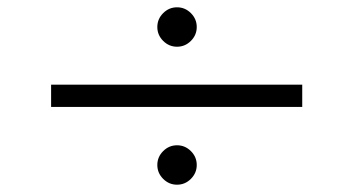

<svg xmlns="http://www.w3.org/2000/svg" viewBox="-20 -531 968 526"><path d="M120 -238V-299H808V-238ZM427 -41Q411 -57 411 -79Q411 -101 427 -117Q443 -133 465 -133Q487 -133 503 -117Q519 -101 519 -79Q519 -57 503 -41Q487 -25 465 -25Q443 -25 427 -41ZM427 -419Q411 -435 411 -457Q411 -479 427 -495Q443 -511 465 -511Q487 -511 503 -495Q519 -479 519 -457Q519 -435 503 -419Q487 -403 465 -403Q443 -403 427 -419Z"/></svg>

Font: Tenor Sans
Style: Regular
Weight: 400
Designer: Denis Masharov
Foundry: Denis Masharov
Version: Version 1.1